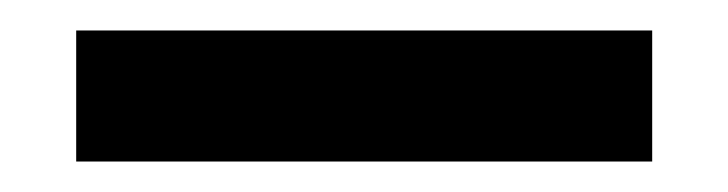

<svg xmlns="http://www.w3.org/2000/svg" viewBox="-20 -728 478 126"><path d="M30 -622V-708H408V-622Z"/></svg>

Font: M PLUS 1 Thin Medium
Style: Regular
Weight: 500
Version: Version 1.001